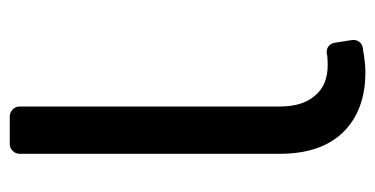

<svg xmlns="http://www.w3.org/2000/svg" viewBox="-210 -558 777 398"><g transform="rotate(-90 179.0 -358.5)"><path d="M104.4 -36.2Q59.7 -82 59.7 -167.6V-706.7Q59.7 -715.2 65.7 -721.2Q71.7 -727.3 80.3 -727.3H136.7Q145.2 -727.3 151.5 -721.2Q157.7 -715.2 157.7 -706.7V-167.6Q157.7 -120.7 179.7 -95.2Q201.3 -68.2 244.3 -68.2Q258.9 -68.2 267.8 -70Q268.8 -70.3 271 -70.3Q278.1 -70.3 283.4 -65.7Q288.7 -61.1 289.8 -54L295.5 -17.8Q296.5 -9.9 292.3 -3.6Q288 2.8 280.5 4.3Q276.6 4.6 263.1 7.1Q244.3 9.9 228.3 9.9Q149.9 9.9 104.4 -36.2Z"/></g></svg>

Font: DeltaSans
Style: Regular
Weight: 400
Designer: Rasmus Andersson
Foundry: rsms
Version: Version 3.012